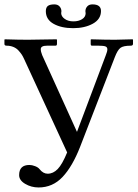

<svg xmlns="http://www.w3.org/2000/svg" viewBox="-20 -824 621 867"><path d="M436 -774.4Q436 -737.3 399.2 -717Q362.3 -696.8 310.5 -696.8Q257.3 -696.8 222.2 -716.3Q187 -735.8 187 -773.4Q187 -790 196 -797.1Q205.1 -804.2 225.6 -804.2Q240.7 -804.2 249 -794.9Q257.3 -785.6 257.3 -772.9Q257.3 -772 256.8 -768.8Q256.3 -765.6 256.3 -765.1Q256.3 -750 272 -738.8Q287.6 -727.5 311.5 -727.5Q335 -727.5 350.8 -737.5Q366.7 -747.6 366.7 -764.2Q366.7 -764.6 366.2 -768.6Q365.7 -772.5 365.7 -773.4Q365.7 -785.6 373.8 -794.9Q381.8 -804.2 397.5 -804.2Q436 -804.2 436 -774.4ZM195.3 -39.6Q220.2 -39.6 240.7 -60.8Q261.2 -82 283.2 -135.7L88.4 -558.6Q83.5 -569.3 78.6 -576.9Q73.7 -584.5 64.2 -595.2Q54.7 -606 40.8 -611.8Q26.9 -617.7 9.8 -617.7Q0 -617.7 0 -625.5V-644.5L1.5 -646.5Q64 -644.5 105 -644.5L235.4 -646.5L237.3 -644.5V-626Q237.3 -617.7 230.5 -617.7H192.4Q164.1 -617.7 164.1 -602.1Q164.1 -590.8 170.4 -575.2L327.6 -228.5L458 -575.2Q464.8 -591.8 464.8 -601.1Q464.8 -611.3 455.8 -614.5Q446.8 -617.7 425.3 -617.7H395.5Q389.6 -617.7 389.6 -625.5V-644.5L391.1 -646.5Q456.5 -644.5 499 -644.5L579.1 -646.5L580.6 -644.5V-626Q580.6 -617.7 570.3 -617.7Q536.6 -617.7 523.7 -607.7Q510.7 -597.7 498.5 -565.9L341.8 -161.1Q307.1 -72.3 262.5 -24.9Q217.8 22.5 154.3 22.5Q121.1 22.5 93.8 6.3Q66.4 -9.8 66.4 -33.2Q66.4 -79.1 112.8 -79.1Q124.5 -79.1 138.4 -73.7Q152.3 -68.4 158.7 -60.1Q174.8 -39.6 195.3 -39.6Z"/></svg>

Font: Libertinage
Style: f
Weight: 400
Designer: OSP
Foundry: OSP
Version: Version 1.0; 2008; OFL relea